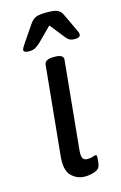

<svg xmlns="http://www.w3.org/2000/svg" viewBox="-113 -768 521 825"><g transform="rotate(-15 147.5 -356.0)"><path d="M160 6Q124 6 99 -19.5Q74 -45 81 -109L120 -503Q123 -525 162 -525H166Q205 -525 204 -503L165 -107Q163 -84 168.5 -74Q174 -64 189 -64Q203 -64 212.5 -67.5Q222 -71 226 -71Q232 -71 232 -63Q232 -62 231.5 -53Q231 -44 228 -27Q224 -8 202 -1Q180 6 160 6ZM66 -576Q43 -576 43 -588Q43 -594 58 -616L110 -692Q119 -704 132 -711Q145 -718 183 -718Q219 -718 231.5 -711Q244 -704 250 -692L286 -616Q290 -608 292.5 -601.5Q295 -595 295 -591Q295 -576 271 -576Q253 -576 244.5 -582Q236 -588 227 -600L179 -661L118 -600Q105 -588 94.5 -582Q84 -576 66 -576Z"/></g></svg>

Font: Asap Semi Expanded Semi Expanded Regular
Style: Italic
Weight: 400
Width: 6
Italic angle: -6°
Designer: Pablo Cosgaya
Foundry: Omnibus-Type
Version: Version 3.001; ttfautohint (v1.8.4.7-5d5b)